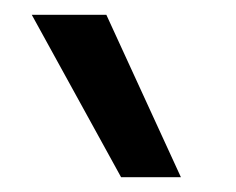

<svg xmlns="http://www.w3.org/2000/svg" viewBox="-20 -810 319 260"><path d="M144 -570 23 -790H124L225 -570Z"/></svg>

Font: M PLUS 1 Thin
Style: Regular
Weight: 400
Version: Version 1.001